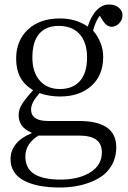

<svg xmlns="http://www.w3.org/2000/svg" viewBox="-20 -604 568 854"><path d="M246.1 230Q143.6 230 85.2 198.5Q26.9 167 26.9 103Q26.9 66.4 50.5 36.9Q74.2 7.3 120.1 -11.2V-14.2Q63 -37.6 63 -91.8Q63 -116.7 77.4 -140.1Q91.8 -163.6 126 -201.2V-204.1Q51.8 -246.6 51.8 -342.8Q51.8 -423.8 104.5 -472.9Q157.2 -522 247.1 -522Q317.4 -522 370.1 -485.8Q386.2 -534.7 410.6 -559.3Q435.1 -584 464.8 -584Q492.2 -584 508.5 -569.8Q524.9 -555.7 524.9 -536.1Q524.9 -516.6 510.3 -500.7Q495.6 -484.9 477.1 -484.9Q455.1 -484.9 438 -511.2L423.8 -534.2Q405.3 -510.7 394 -467.8Q414.6 -444.8 426.8 -414.1Q439 -383.3 439 -351.1Q439 -269 386.2 -221.9Q333.5 -174.8 247.1 -174.8Q198.7 -174.8 155.8 -189.9Q118.2 -147 118.2 -118.2Q118.2 -65.9 192.9 -65.9H331.1Q497.1 -65.9 497.1 50.8Q497.1 96.7 476.3 132.1Q455.6 167.5 419.9 188.2Q384.3 209 340.3 219.5Q296.4 230 246.1 230ZM246.1 -208Q304.2 -208 335.7 -243.9Q367.2 -279.8 367.2 -348.1Q367.2 -415.5 334.2 -452.1Q301.3 -488.8 241.2 -488.8Q184.1 -488.8 154.1 -453.4Q124 -418 124 -348.1Q124 -282.7 157 -245.4Q189.9 -208 246.1 -208ZM250 194.8Q330.1 194.8 381.6 162.6Q433.1 130.4 433.1 74.2Q433.1 35.2 407.7 17.1Q382.3 -1 331.1 -1H150.9Q92.8 35.6 92.8 91.8Q92.8 145 132.1 169.9Q171.4 194.8 250 194.8Z"/></svg>

Font: Literata Light
Style: Regular
Weight: 300
Designer: Latin by Veronika Burian and Jose Scaglione. Greek by Irene Vlachou. Cyrillic by Vera Evstafieva.
Foundry: TypeTogether
Version: Version 3.021